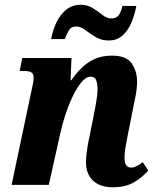

<svg xmlns="http://www.w3.org/2000/svg" viewBox="-20 -781 664 811"><path d="M457 10Q401 10 371.5 -19.5Q342 -49 343 -100Q344 -121 347.5 -147Q351 -173 359 -209L375 -289Q379 -309 385.5 -344.5Q392 -380 392 -405Q392 -423 387 -440Q382 -457 363 -457Q343 -457 323 -432.5Q303 -408 285.5 -370.5Q268 -333 255 -292.5Q242 -252 235 -219L186 0H29L113 -398Q116 -411 119 -426Q122 -441 122 -453Q122 -468 113.5 -474.5Q105 -481 83 -481H63L74 -536H282L278 -442H281Q319 -496 359 -521Q399 -546 453 -546Q514 -546 536.5 -513Q559 -480 559 -436Q559 -409 552.5 -375Q546 -341 540 -313L520 -212Q514 -183 510 -159Q506 -135 506 -114Q506 -73 534 -73Q554 -73 583 -96L606 -61Q585 -35 548.5 -12.5Q512 10 457 10ZM439 -610Q408 -610 384 -624.5Q360 -639 340.5 -654Q321 -669 302 -669Q280 -669 270.5 -652.5Q261 -636 254 -616H196Q203 -654 218.5 -686.5Q234 -719 259 -739.5Q284 -760 319 -761Q350 -761 372.5 -746.5Q395 -732 413.5 -717.5Q432 -703 451 -703Q473 -703 483 -719Q493 -735 497 -756H556Q549 -719 535 -685.5Q521 -652 497.5 -631Q474 -610 439 -610Z"/></svg>

Font: Noto Serif Condensed ExtraBold
Style: Italic
Weight: 800
Width: 3
Italic angle: -12°
Designer: Monotype Design Team
Foundry: Monotype Imaging Inc.
Version: Version 2.014; ttfautohint (v1.8.4.7-5d5b)